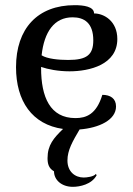

<svg xmlns="http://www.w3.org/2000/svg" viewBox="-20 -488 516 743"><path d="M272 -31C174 -31 139 -112 139 -225V-229C165 -220 205 -212 249 -212C327 -212 434 -238 434 -337C434 -406 383 -436 344 -436C344 -463 303 -468 269 -468C125 -468 42 -377 42 -228C42 -97 104 -6 224 11C188 46 164 73 164 124C164 145 168 163 189 175C189 208 218 235 262 235C288 235 335 226 354 190L351 185C343 196 315 199 304 199C270 199 241 176 241 133C241 93 261 59 288 13C364 7 429 -24 429 -76C429 -107 407 -121 376 -121C353 -45 313 -31 272 -31ZM261 -421C306 -421 341 -399 341 -332C341 -276 316 -256 244 -256C208 -256 163 -260 141 -274C151 -365 190 -421 261 -421Z"/></svg>

Font: Milonga
Style: Regular
Weight: 400
Designer: Pablo Impallari, Brenda Gallo, Rodrigo Fuenzalida
Foundry: Pablo Impallari, Brenda Gallo, Rodrigo Fuenzalida
Version: Version 1.000